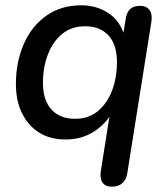

<svg xmlns="http://www.w3.org/2000/svg" viewBox="-20 -517 631 724"><path d="M401 187Q378 187 367 172Q356 157 360 129L396 -98H406Q379 -49 333 -20Q287 9 227 9Q170 9 128.5 -16.5Q87 -42 63.5 -89Q40 -136 40 -200Q40 -282 69 -349.5Q98 -417 153.5 -457Q209 -497 287 -497Q343 -497 387.5 -468.5Q432 -440 449 -383L441 -366L454 -446Q458 -471 471 -483Q484 -495 509 -495Q532 -495 543.5 -479.5Q555 -464 551 -436L460 136Q456 161 441 174Q426 187 401 187ZM263 -69Q314 -69 349 -98Q384 -127 402.5 -175.5Q421 -224 421 -283Q421 -349 389 -383.5Q357 -418 301 -418Q250 -418 215 -389.5Q180 -361 161 -312.5Q142 -264 142 -204Q142 -139 174 -104Q206 -69 263 -69Z"/></svg>

Font: Nunito ExtraLight SemiBold
Style: Italic
Weight: 600
Italic angle: -9°
Version: Version 3.602